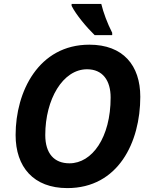

<svg xmlns="http://www.w3.org/2000/svg" viewBox="-20 -954 770 984"><path d="M465 -774H555V-786C530 -835 510 -889 499 -934H347V-924C370 -878 424 -814 465 -774ZM325 10C586 10 699 -225 699 -458C699 -619 611 -725 438 -725C178 -725 60 -485 60 -262C60 -98 152 10 325 10ZM336 -117C258 -117 212 -167 212 -262C212 -445 302 -599 426 -599C506 -599 547 -542 547 -454C547 -249 452 -117 336 -117Z"/></svg>

Font: Noto Sans
Style: Bold Italic
Weight: 700
Italic angle: -12°
Designer: Monotype Design Team
Foundry: Monotype Imaging Inc.
Version: Version 2.013